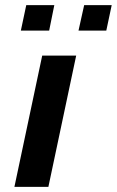

<svg xmlns="http://www.w3.org/2000/svg" viewBox="-20 -726 454 746"><path d="M36 0 144 -510H276L168 0ZM285 -607 307 -706H414L393 -607ZM61 -607 82 -706H191L171 -607Z"/></svg>

Font: Saira Expanded SemiBold
Style: Italic
Weight: 600
Width: 7
Italic angle: -12°
Designer: Hector Gatti with collaboration of the Omnibus-Type team
Foundry: Omnibus-Type
Version: Version 1.101